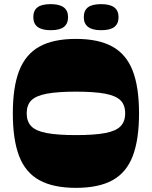

<svg xmlns="http://www.w3.org/2000/svg" viewBox="-20 -898 734 928"><path d="M347 10Q238 10 170.5 -27Q103 -64 72.5 -143.5Q42 -223 42 -350Q42 -478 73 -557Q104 -636 171 -673Q238 -710 347 -710Q456 -710 523 -673Q590 -636 621 -557Q652 -478 652 -350Q652 -223 621.5 -143.5Q591 -64 524 -27Q457 10 347 10ZM347 -245Q437 -245 489 -255Q541 -265 563 -288Q585 -311 585 -350Q585 -390 563 -412.5Q541 -435 489 -445Q437 -455 347 -455Q258 -455 205.5 -445Q153 -435 131 -412.5Q109 -390 109 -350Q109 -311 131 -288Q153 -265 205.5 -255Q258 -245 347 -245ZM225 -752Q141 -752 141 -815Q141 -847 161 -862.5Q181 -878 225 -878Q267 -878 288 -862.5Q309 -847 309 -815Q309 -784 289 -768Q269 -752 225 -752ZM469 -752Q385 -752 385 -815Q385 -847 405 -862.5Q425 -878 469 -878Q511 -878 532 -862.5Q553 -847 553 -815Q553 -784 533 -768Q513 -752 469 -752Z"/></svg>

Font: Ojuju ExtraBold
Style: Regular
Weight: 800
Designer: Chisaokwu Joboson, Mirko Velimirovic
Foundry: Udi Foundry
Version: Version 1.000